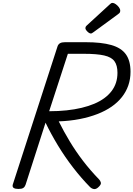

<svg xmlns="http://www.w3.org/2000/svg" viewBox="-20 -1289 920 1324"><path d="M107 14Q85 14 74.5 7Q64 0 68 -16L377 -970Q382 -984 394 -991Q406 -998 428 -998H572Q679 -998 747.5 -978.5Q816 -959 848 -914.5Q880 -870 880 -794Q880 -744 865 -700.5Q850 -657 821 -620Q792 -583 749.5 -553.5Q707 -524 651.5 -502.5Q596 -481 529.5 -468Q463 -455 385 -452Q420 -382 461 -314Q502 -246 552 -180.5Q602 -115 664 -51Q672 -43 675.5 -29.5Q679 -16 656 4Q641 17 626.5 14.5Q612 12 600 0Q541 -60 484.5 -133Q428 -206 379.5 -286Q331 -366 294 -443L156 -14Q151 0 140.5 7Q130 14 107 14ZM319 -522Q383 -522 439 -528Q495 -534 543 -545.5Q591 -557 630 -573.5Q669 -590 699 -612Q729 -634 749.5 -661Q770 -688 780 -719.5Q790 -751 790 -787Q790 -838 769.5 -866.5Q749 -895 698.5 -906.5Q648 -918 559 -918H448ZM607 -1058Q596 -1058 582.5 -1071.5Q569 -1085 569 -1095Q569 -1099 570.5 -1103Q572 -1107 578 -1113L736 -1258Q741 -1263 745.5 -1266Q750 -1269 756 -1269Q766 -1269 778.5 -1260Q791 -1251 800 -1239Q809 -1227 809 -1216Q809 -1209 807 -1204Q805 -1199 794 -1191L626 -1068Q620 -1064 615.5 -1061Q611 -1058 607 -1058Z"/></svg>

Font: Playwrite BE VLG
Style: Regular
Weight: 400
Designer: Veronika Burian, José Scaglione
Foundry: TypeTogether
Version: Version 1.002